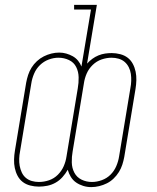

<svg xmlns="http://www.w3.org/2000/svg" viewBox="-20 -755 640 785"><path d="M353 10Q336 10 320 5Q304 0 291 -9Q278 -18 269.5 -32Q261 -46 257 -61Q248 -45 235.5 -31Q223 -17 207 -8Q191 1 173.5 4.5Q156 8 139 8Q121 8 103.5 3.5Q86 -1 73 -11Q60 -21 52 -36Q44 -51 40.5 -68Q37 -85 37.5 -103Q38 -121 41 -139L87 -417Q90 -433 95 -448.5Q100 -464 109 -478.5Q118 -493 131 -505Q144 -517 159 -524.5Q174 -532 190 -536Q206 -540 222 -540Q237 -540 251 -536Q265 -532 277.5 -525Q290 -518 299 -507Q308 -496 313 -483L352 -716H283V-735H376L336 -495Q346 -506 357.5 -514.5Q369 -523 382.5 -528.5Q396 -534 409.5 -536Q423 -538 437 -538Q454 -538 471.5 -533.5Q489 -529 502 -519Q515 -509 523 -494Q531 -479 534.5 -462Q538 -445 537.5 -427Q537 -409 534 -391L488 -113Q485 -97 480 -81.5Q475 -66 466 -51.5Q457 -37 444.5 -25Q432 -13 417 -5.5Q402 2 385.5 6Q369 10 353 10ZM139 -11Q160 -11 180.5 -18Q201 -25 216.5 -40.5Q232 -56 240.5 -75.5Q249 -95 252 -116L298 -394Q302 -416 301.5 -439Q301 -462 291.5 -481Q282 -500 262 -509.5Q242 -519 219 -519Q199 -519 179 -511.5Q159 -504 143.5 -489Q128 -474 119.5 -454Q111 -434 108 -414L62 -136Q59 -121 58.5 -106Q58 -91 60.5 -77Q63 -63 69 -50Q75 -37 85.5 -28Q96 -19 110 -15Q124 -11 139 -11ZM356 -11Q376 -11 396.5 -18.5Q417 -26 432 -41Q447 -56 455.5 -76Q464 -96 467 -116L513 -394Q516 -409 516.5 -424Q517 -439 515 -453Q513 -467 506.5 -480Q500 -493 489.5 -502Q479 -511 465 -515Q451 -519 436 -519Q416 -519 395.5 -512Q375 -505 359 -489.5Q343 -474 334.5 -454.5Q326 -435 323 -414L277 -136Q273 -114 273.5 -91Q274 -68 284 -49Q294 -30 313.5 -20.5Q333 -11 356 -11Z"/></svg>

Font: Iosevka Slab Thin Extended
Style: Italic
Weight: 100
Width: 7
Italic angle: -9°
Monospace: yes
Designer: Belleve Invis
Foundry: Belleve Invis
Version: Version 11.1.0; ttfautohint (v1.8.3)